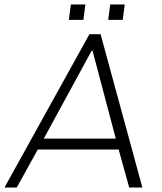

<svg xmlns="http://www.w3.org/2000/svg" viewBox="-56 -839 726 859"><path d="M261 -819 252 -750H317L326 -819ZM437 -819 428 -750H493L502 -819ZM475 -170 522 0H581L394 -686H344L-36 0H19L113 -170ZM140 -219 354 -612H358L462 -219Z"/></svg>

Font: Chivo Light
Style: Italic
Weight: 300
Italic angle: -8°
Designer: Hector Gatti
Foundry: Omnibus-Type
Version: Version 1.003;PS 001.003;hotconv 1.0.70;makeotf.lib2.5.58329